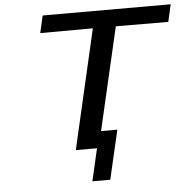

<svg xmlns="http://www.w3.org/2000/svg" viewBox="-58 -752 962 974"><g transform="rotate(-5 423.5 -265.0)"><path d="M175 -607 195 -695H847L827 -607L560 -608L439 -85H522L464 165H373L411 0H303L443 -608Z"/></g></svg>

Font: Coval
Style: Medium Italic
Weight: 500
Foundry: Context Ltd
Version: Version 001.000